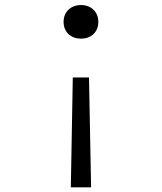

<svg xmlns="http://www.w3.org/2000/svg" viewBox="-20 -540 660 782"><path d="M276.5 -224.5 268.5 223H351L342.5 -224.5ZM239 -451C239 -407.5 270.5 -382.5 310 -382.5C349 -382.5 380.5 -407.5 380.5 -451C380.5 -493.5 349 -519.5 310 -519.5C270.5 -519.5 239 -493.5 239 -451Z"/></svg>

Font: Monaspace Argon Light
Style: Regular
Weight: 300
Designer: Riley Cran & the Lettermatic Team
Foundry: Lettermatic
Version: Version 1.000 (Monaspace Argon)